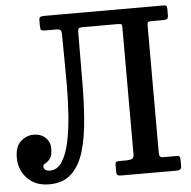

<svg xmlns="http://www.w3.org/2000/svg" viewBox="-53 -803 866 869"><g transform="rotate(-5 379.5 -369.0)"><path d="M0 -122Q0 -171.5 26 -195Q52 -218.5 84.5 -218.5Q117.5 -218.5 138.2 -199Q159 -179.5 159 -150Q159 -117 148.2 -103.5Q137.5 -90 126.8 -84.8Q116 -79.5 116 -71Q116 -62 123.8 -56Q131.5 -50 144 -50Q178 -50 199.5 -82.8Q221 -115.5 232.8 -170.2Q244.5 -225 249.2 -291.5Q254 -358 254.2 -426Q254.5 -494 253.5 -554Q252.5 -614 252.5 -654.5Q252.5 -672 248.5 -678Q244.5 -684 227.5 -684H179.5Q163.5 -684 159.8 -688.2Q156 -692.5 156 -708.5V-728.5Q156 -744 161.5 -747Q167 -750 181 -750H719Q731 -750 734.2 -747Q737.5 -744 737.5 -731.5V-705.5Q737.5 -692 732.2 -688Q727 -684 716.5 -684H662Q649 -684 645.5 -681Q642 -678 642 -665V-88Q642 -75.5 646 -70.8Q650 -66 661 -66H725Q737.5 -66 737.5 -50V-17.5Q737.5 0 717 0H463.5Q452 0 447.2 -3.5Q442.5 -7 442.5 -17.5V-51Q442.5 -60 446.8 -63Q451 -66 466 -66H494Q508 -66 517.8 -70Q527.5 -74 527.5 -91V-664.5Q527.5 -676 525.2 -680Q523 -684 510.5 -684H348.5Q332.5 -684 329.5 -679Q326.5 -674 326.5 -658Q325.5 -550.5 325.5 -451.2Q325.5 -352 319 -267.8Q312.5 -183.5 293.5 -121Q274.5 -58.5 236.8 -23.5Q199 11.5 136 11.5Q73.5 11.5 36.8 -27Q0 -65.5 0 -122Z"/></g></svg>

Font: Besley* Narrow Medium
Style: Regular
Weight: 500
Width: 4
Designer: Owen Earl
Foundry: indestructible type*
Version: Version 3.000; ttfautohint (v1.8.3)